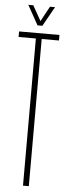

<svg xmlns="http://www.w3.org/2000/svg" viewBox="-62 -972 353 1002"><g transform="rotate(5 114.0 -471.0)"><path d="M99 0V-771H8.5V-800H220V-771H129.5V0ZM101.5 -840 44.5 -942.5H70.5L115 -863.5L158 -942.5H184.5L127 -840Z"/></g></svg>

Font: Big Shoulders Display Thin ExtraLight
Style: Regular
Weight: 250
Version: Version 2.002